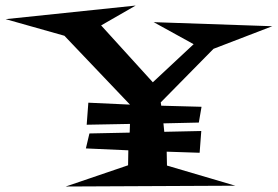

<svg xmlns="http://www.w3.org/2000/svg" viewBox="-150 -682 997 689"><path d="M827.1 -587.9 616.2 -506.8 426.8 -314.5 428.7 -302.7 573.2 -298.8 563.5 -242.2 436.5 -239.3 439.5 -209 572.3 -211.9 566.4 -133.8 448.2 -137.7 449.2 -87.9 694.3 -15.6 85.9 -12.7 309.6 -88.9 310.5 -142.6 158.2 -149.4 170.9 -203.1 315.4 -206.1 316.4 -237.3 161.1 -234.4 167 -313.5 316.4 -306.6 81.1 -553.7 -129.9 -613.3 336.9 -662.1 212.9 -590.8 398.4 -386.7 544.9 -523.4 401.4 -602.5Z"/></svg>

Font: Fontdiner Swanky
Style: Regular
Weight: 400
Designer: Font Diner, Inc
Foundry: Font Diner, Inc
Version: Version 1.001